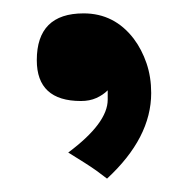

<svg xmlns="http://www.w3.org/2000/svg" viewBox="-20 -696 279 287"><path d="M124 -441Q117 -446 106 -453Q95 -460 82 -468Q141 -512 141 -547V-561Q134 -554 124 -549.5Q114 -545 101 -545Q35 -545 35 -606Q35 -676 105 -676Q151 -676 180 -638Q192 -622 199 -601.5Q206 -581 206 -557Q206 -490 140 -429Z"/></svg>

Font: Ekushey Lal Sabuj
Style: Bold
Weight: 700
Designer: Al Mamun Sumon
Foundry: Al Mamun Sumon
Version: Version 1.0